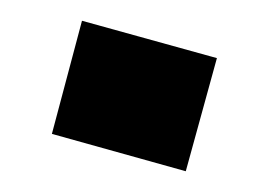

<svg xmlns="http://www.w3.org/2000/svg" viewBox="-20 -386 259 185"><path d="M159 -221 30 -257 59 -366 189 -330Z"/></svg>

Font: Blaka Ink
Style: Regular
Weight: 400
Designer: Mohamed Gaber
Foundry: Kief Type Foundry
Version: Version 1.003; ttfautohint (v1.8.4.7-5d5b)